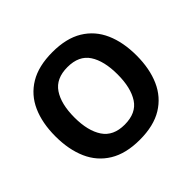

<svg xmlns="http://www.w3.org/2000/svg" viewBox="-172 -927 1139 1139"><g transform="rotate(-45 398.0 -357.5)"><path d="M738 -358Q738 -247 701.5 -164.5Q665 -82 590 -36Q515 10 398 10Q282 10 206.5 -36Q131 -82 94.5 -165Q58 -248 58 -359Q58 -470 94.5 -552Q131 -634 206.5 -679.5Q282 -725 399 -725Q515 -725 590 -679.5Q665 -634 701.5 -551.5Q738 -469 738 -358ZM217 -358Q217 -246 260 -181.5Q303 -117 398 -117Q495 -117 537 -181.5Q579 -246 579 -358Q579 -471 537 -535Q495 -599 399 -599Q303 -599 260 -535Q217 -471 217 -358Z"/></g></svg>

Font: Noto Sans Kawi
Style: Bold
Weight: 700
Designer: Fadhl Haqq
Version: Version 1.000